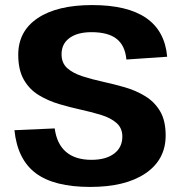

<svg xmlns="http://www.w3.org/2000/svg" viewBox="-20 -730 717 758"><path d="M336 8Q194 8 121.5 -46Q49 -100 37 -216L196 -223Q204 -162 240.5 -130.5Q277 -99 341 -99Q398 -99 430.5 -123.5Q463 -148 463 -191Q463 -224 440.5 -244Q418 -264 381.5 -275.5Q345 -287 301.5 -296.5Q258 -306 214 -319Q170 -332 133 -354.5Q96 -377 74 -415.5Q52 -454 52 -514Q52 -607 129 -658.5Q206 -710 344 -710Q483 -710 557 -659Q631 -608 640 -506L479 -495Q474 -550 440.5 -576.5Q407 -603 341 -603Q286 -603 254.5 -580Q223 -557 223 -516Q223 -481 245.5 -461Q268 -441 305 -429Q342 -417 385.5 -407.5Q429 -398 472.5 -385.5Q516 -373 553 -350.5Q590 -328 612 -291Q634 -254 634 -195Q634 -100 555 -46Q476 8 336 8Z"/></svg>

Font: Pathway Extreme 8pt Thin 12pt
Style: Bold
Weight: 700
Version: Version 1.001;gftools[0.9.26]